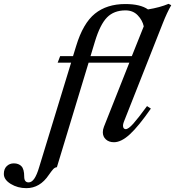

<svg xmlns="http://www.w3.org/2000/svg" viewBox="-215 -732 911 999"><path d="M429 -97Q425 -86 425 -78Q425 -69 429 -64.5Q433 -60 439 -60Q453 -60 478.5 -88.5Q504 -117 550 -180L570 -167Q506 -75 461 -33.5Q416 8 378 8Q352 8 336 -6.5Q320 -21 320 -44Q320 -58 326 -73L458 -406H246L81 138Q70 139 61.5 148.5Q53 158 39 178Q-7 247 -78 247Q-123 247 -159 225Q-195 203 -195 173Q-195 147 -180 132.5Q-165 118 -143 118Q-118 118 -103.5 133Q-89 148 -89 187Q-89 217 -66 217Q-50 217 -36.5 197.5Q-23 178 -11 137L155 -406H85L98 -440H165L181 -492Q217 -611 279 -661Q341 -711 437 -711Q515 -711 555 -683Q617 -693 662 -712L676 -705Q654 -667 632 -611ZM471 -440 533 -595Q526 -627 501.5 -652.5Q477 -678 438 -678Q378 -678 342 -641.5Q306 -605 279 -516L256 -440Z"/></svg>

Font: Ibarra Real Nova SemiBold
Style: Italic
Weight: 600
Italic angle: -22°
Designer: Jose Maria Ribagorda & Octavio Pardo
Foundry: Octavio Pardo
Version: Version 1.014